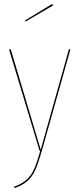

<svg xmlns="http://www.w3.org/2000/svg" viewBox="-20 -770 406 981"><path d="M194 0Q176 63 161 97Q146 131 121.5 153.5Q97 176 54 191L52 184Q93 169 116.5 147.5Q140 126 154.5 93.5Q169 61 186 0H182L26 -518H35L188 -5L332 -518H340ZM251 -742 111 -660 107 -665 247 -750Z"/></svg>

Font: Fira Sans Compressed Eight
Style: Regular
Weight: 100
Width: 1
Designer: bBox Type GmbH & Carrois Corporate GbR & Edenspiekermann AG
Foundry: bBox Type GmbH & Carrois Corporate GbR & Edenspiekermann AG
Version: Version 4.301